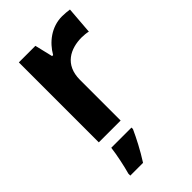

<svg xmlns="http://www.w3.org/2000/svg" viewBox="-237 -631 927 927"><g transform="rotate(-45 227.0 -167.5)"><path d="M383 -556C310 -556 252 -510 220 -454H213L191 -546H78V0H227V-278C227 -381 301 -417 378 -417C391 -417 412 -415 422 -412L433 -552C421 -554 398 -556 383 -556ZM240 71V61H102C97 104 83 169 72 208V221H159C193 168 220 115 240 71Z"/></g></svg>

Font: Noto Sans Gunjala Gondi
Style: Bold
Weight: 700
Designer: Ek Type
Foundry: Ek Type
Version: Version 1.004